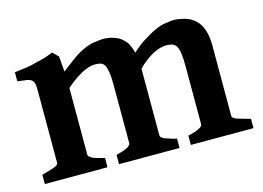

<svg xmlns="http://www.w3.org/2000/svg" viewBox="-71 -595 985 720"><g transform="rotate(-15 421.5 -234.5)"><path d="M589.8 0V-36.1Q614.7 -42 619.1 -43.9Q626 -46.9 636.2 -51.8Q643.1 -55.7 645 -59.1Q647 -63 647 -64.9V-293.9Q647 -323.7 644 -341.8Q641.1 -360.8 635 -369.9Q628.9 -378.9 619.1 -381.8Q607.9 -384.8 596.2 -384.8Q574.2 -384.8 544.9 -370.1Q515.1 -354 484.9 -324.2V-64.9Q484.9 -61 486.8 -59.1Q491.7 -54.2 496.1 -51.8Q498 -50.8 500.5 -49.8Q502.9 -48.8 507.6 -47.4Q512.2 -45.9 515.1 -44.9Q528.3 -40 545.9 -36.1V0H311V-36.1Q333 -42 338.9 -43.9Q353 -49.8 356.9 -51.8Q358.9 -52.7 365.2 -59.1Q368.2 -62 368.2 -64.9V-293.9Q368.2 -323.7 365.2 -341.8Q361.3 -362.8 356.9 -370.1Q351.1 -378.9 342.8 -381.8Q334 -384.8 319.8 -384.8Q297.9 -384.8 270 -370.1Q239.3 -354 205.1 -324.2V-64.9Q205.1 -57.6 220.2 -49.8Q232.4 -43.9 266.1 -36.1V0H22.9V-36.1Q59.1 -45.9 71.8 -50.8Q87.9 -56.6 87.9 -64.9V-335.9Q87.9 -359.9 86.9 -367.2Q85 -379.4 79.1 -385.3Q73.2 -391.1 60.1 -394Q56.2 -395 22.9 -398.9V-434.1Q45.9 -437 68.8 -439.9Q85 -441.9 107.9 -448.2Q131.8 -454.1 143.1 -457Q148.9 -459 160.9 -463.4Q172.9 -467.8 176.8 -469.2L198.2 -448.2L203.1 -388.2Q212.9 -397 253.9 -426.8Q275.9 -442.9 296.9 -452.1Q321.8 -463.4 335.9 -464.8Q359.9 -468.8 373 -469.2Q396 -469.2 414.1 -462.9Q435.1 -456.1 444.8 -446.8Q459 -434.6 464.8 -423.8Q472.7 -408.7 476.1 -395L478 -388.2Q506.8 -414.1 527.8 -426.8Q556.6 -444.8 573.2 -452.1Q598.1 -463.4 611.8 -464.8Q635.7 -468.8 647.9 -469.2Q668 -469.2 692.9 -461.9Q712.9 -456.1 730 -440.9Q746.1 -426.8 754.9 -401.9Q763.7 -377.9 764.2 -344.2V-64.9Q764.2 -58.1 778.8 -51.8Q790 -47.9 833 -36.1V0Z"/></g></svg>

Font: Gentium Basic
Style: Bold
Weight: 700
Designer: J. Victor Gaultney and Annie Olsen
Foundry: SIL International
Version: Version 1.100